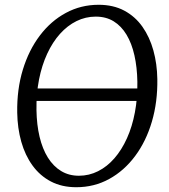

<svg xmlns="http://www.w3.org/2000/svg" viewBox="-20 -773 705 803"><path d="M111.5 -351 114.5 -403H579.5L576.5 -351ZM299 10Q238.5 10 192.8 -14Q147 -38 116 -80.8Q85 -123.5 69 -180.2Q53 -237 52 -302.5Q50.5 -399.5 75.5 -481.5Q100.5 -563.5 146.8 -624.5Q193 -685.5 255.8 -719.2Q318.5 -753 392.5 -753Q454 -753 499.8 -728.5Q545.5 -704 575.8 -661Q606 -618 621.5 -562Q637 -506 638 -442.5Q639.5 -346.5 615.2 -264.2Q591 -182 545.2 -120.5Q499.5 -59 436.8 -24.5Q374 10 299 10ZM310 -38Q352.5 -38 390.2 -57Q428 -76 458.5 -111Q489 -146 511 -194.8Q533 -243.5 544.2 -303.2Q555.5 -363 554.5 -431Q553.5 -491.5 542.2 -541.5Q531 -591.5 509.2 -627.8Q487.5 -664 455.5 -683.8Q423.5 -703.5 380.5 -703.5Q338 -703.5 300 -684.8Q262 -666 231 -631.5Q200 -597 177.5 -548.5Q155 -500 143.2 -440.5Q131.5 -381 132.5 -313Q133.5 -251.5 145.5 -201Q157.5 -150.5 180.2 -114Q203 -77.5 235.5 -57.8Q268 -38 310 -38Z"/></svg>

Font: Merriweather 7pt Light
Style: Italic
Weight: 300
Italic angle: -7.8°
Designer: Eben Sorkin
Foundry: Eben Sorkin
Version: Version 2.200;gftools[0.9.31]